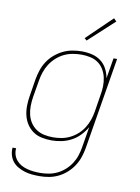

<svg xmlns="http://www.w3.org/2000/svg" viewBox="-103 -816 806 1107"><g transform="rotate(10 300.0 -262.5)"><path d="M207 223Q185 223 162.5 221Q140 219 119.5 212.5Q99 206 80.5 195.5Q62 185 49 169Q36 153 30 131.5Q24 110 26 88H47Q45 108 50.5 126Q56 144 68 158Q80 172 96 181Q112 190 130.5 195Q149 200 168.5 202Q188 204 207 204Q232 204 257.5 199.5Q283 195 307 183.5Q331 172 351.5 153.5Q372 135 386.5 112.5Q401 90 409 65Q417 40 421 15L441 -105Q426 -79 404 -56Q382 -33 354.5 -18.5Q327 -4 297.5 2Q268 8 239 8Q210 8 181.5 2Q153 -4 131 -19.5Q109 -35 94 -58Q79 -81 72.5 -108.5Q66 -136 66.5 -165Q67 -194 72 -223L88 -323Q93 -351 102 -378Q111 -405 127 -429.5Q143 -454 166 -473.5Q189 -493 215 -505.5Q241 -518 269 -523Q297 -528 324 -528Q355 -528 384 -521Q413 -514 435.5 -497Q458 -480 471.5 -454.5Q485 -429 490 -400L510 -520H531L442 18Q437 46 428 72.5Q419 99 403 123.5Q387 148 364.5 168Q342 188 316 200.5Q290 213 262.5 218Q235 223 207 223ZM245 -11Q269 -11 294.5 -15.5Q320 -20 344 -32Q368 -44 388 -62Q408 -80 422 -102.5Q436 -125 444.5 -149.5Q453 -174 457 -199L473 -299Q478 -325 478.5 -351.5Q479 -378 473.5 -402.5Q468 -427 455 -448.5Q442 -470 422 -484Q402 -498 376.5 -503.5Q351 -509 325 -509Q300 -509 274 -504.5Q248 -500 224 -488.5Q200 -477 179.5 -458.5Q159 -440 144.5 -417.5Q130 -395 121.5 -370Q113 -345 109 -320L92 -220Q88 -194 87.5 -167.5Q87 -141 93 -116Q99 -91 112.5 -70.5Q126 -50 146.5 -36Q167 -22 192.5 -16.5Q218 -11 245 -11ZM339 -594 326 -606 473 -748 489 -732Z"/></g></svg>

Font: Iosevka SS04 Thin Extended
Style: Italic
Weight: 100
Width: 7
Italic angle: -9°
Monospace: yes
Designer: Belleve Invis
Foundry: Belleve Invis
Version: Version 19.0.0; ttfautohint (v1.8.4)